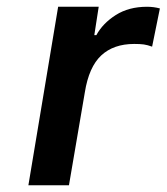

<svg xmlns="http://www.w3.org/2000/svg" viewBox="-20 -548 493 568"><path d="M152 -528H272L259 -444H265Q284 -479 322.5 -503.5Q361 -528 415 -528Q435 -528 453 -523L430 -410Q416 -415 405.5 -416.5Q395 -418 377 -418Q316 -418 279.5 -384Q243 -350 231 -275L184 0H64Z"/></svg>

Font: Be Vietnam SemiBold
Style: Italic
Weight: 600
Italic angle: -9.556°
Designer: Gabriel Lam
Foundry: TypeRant
Version: Version 3.000